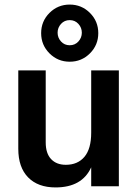

<svg xmlns="http://www.w3.org/2000/svg" viewBox="-20 -815 605 840"><path d="M323 -710.5Q308 -727 285 -727Q262 -727 247 -710.5Q232 -694 232 -672Q232 -650 247 -633.5Q262 -617 285 -617Q308 -617 323 -633.5Q338 -650 338 -672Q338 -694 323 -710.5ZM373.5 -581.5Q337 -545 285 -545Q233 -545 196.5 -581.5Q160 -618 160 -670Q160 -722 196.5 -758.5Q233 -795 285 -795Q337 -795 373.5 -758.5Q410 -722 410 -670Q410 -618 373.5 -581.5ZM379 -507H500V0H379V-83Q339 5 223 5Q146 5 103 -39Q60 -83 60 -164V-507H180V-192Q180 -144 203.5 -119Q227 -94 268 -94Q320 -94 349.5 -129Q379 -164 379 -235Z"/></svg>

Font: Hind SemiBold
Style: Regular
Weight: 600
Designer: Manushi Parikh, Satya Rajpurohit
Foundry: Indian Type Foundry
Version: Version 2.001;PS 1.0;hotconv 1.0.79;makeotf.lib2.5.61930; tt